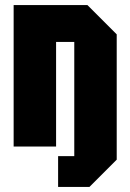

<svg xmlns="http://www.w3.org/2000/svg" viewBox="-20 -580 516 760"><path d="M34 0V-560H326L442 -444V52L334 160H210V38H274V-414H202V0Z"/></svg>

Font: Tektur Condensed
Style: Bold
Weight: 700
Width: 3
Designer: Adam Jagosz
Foundry: Adam Jagosz
Version: Version 1.005;gftools[0.9.30]